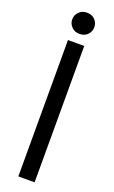

<svg xmlns="http://www.w3.org/2000/svg" viewBox="-181 -990 609 1029"><g transform="rotate(20 123.5 -475.5)"><path d="M77.1 0V-777.8H169.9V0ZM123.5 -829.6Q95.2 -829.6 77.9 -847.9Q60.5 -866.2 60.5 -890.1Q60.5 -914.6 77.9 -932.6Q95.2 -950.7 123.5 -950.7Q152.3 -950.7 169.4 -932.6Q186.5 -914.6 186.5 -890.1Q186.5 -866.2 169.4 -847.9Q152.3 -829.6 123.5 -829.6Z"/></g></svg>

Font: Voltaire
Style: Regular
Weight: 400
Designer: Yvonne Schüttler, Eben Sorkin, Emma Marichal
Foundry: Sorkin Type Co.
Version: Version 1.010; ttfautohint (v1.8.4.7-5d5b)